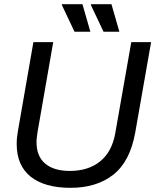

<svg xmlns="http://www.w3.org/2000/svg" viewBox="-20 -888 762 920"><path d="M318 12Q194 12 127 -41.5Q60 -95 60 -198Q60 -228 66 -261L140 -686H235L160 -256Q158 -242 156.5 -230Q155 -218 155 -207Q155 -139 196.5 -104Q238 -69 315 -69Q403 -69 459.5 -114.5Q516 -160 532 -248L609 -686H704L628 -253Q603 -114 523 -51Q443 12 318 12ZM476 -736 415 -865 417 -868H514L552 -736ZM337 -736 276 -865 278 -868H375L413 -736Z"/></svg>

Font: Archivo VF Beta
Style: Italic
Weight: 400
Italic angle: -10°
Designer: Hector Gatti
Foundry: Omnibus-Type
Version: Version 1.002